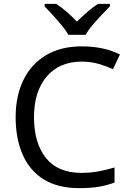

<svg xmlns="http://www.w3.org/2000/svg" viewBox="-20 -964 672 994"><path d="M403 -645Q288 -645 222 -568Q156 -491 156 -357Q156 -224 217.5 -146.5Q279 -69 402 -69Q449 -69 491 -77Q533 -85 573 -97V-19Q533 -4 490.5 3Q448 10 389 10Q280 10 207 -35Q134 -80 97.5 -163Q61 -246 61 -358Q61 -466 100.5 -548.5Q140 -631 217 -677.5Q294 -724 404 -724Q517 -724 601 -682L565 -606Q532 -621 491.5 -633Q451 -645 403 -645ZM334 -784Q321 -807 299 -833.5Q277 -860 253 -886Q229 -912 211 -931V-944H271Q297 -927 325 -903Q353 -879 378 -852Q405 -879 433 -903Q461 -927 487 -944H549V-931Q530 -912 505.5 -886Q481 -860 458.5 -833.5Q436 -807 424 -784Z"/></svg>

Font: Noto Sans IKEA
Style: Regular
Weight: 400
Designer: Monotype Design Team
Foundry: Monotype Imaging Inc.
Version: Version 2.001